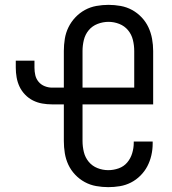

<svg xmlns="http://www.w3.org/2000/svg" viewBox="-20 -763 707 791"><path d="M426 8Q401 8 376 3.5Q351 -1 329 -13Q307 -25 289.5 -43.5Q272 -62 261.5 -84.5Q251 -107 247 -132Q243 -157 243 -182V-333H194Q174 -333 154 -336.5Q134 -340 116 -349Q98 -358 83.5 -373Q69 -388 60.5 -406Q52 -424 48.5 -444Q45 -464 45 -484V-513H122V-484Q122 -468 125.5 -453Q129 -438 139 -426Q149 -414 164 -408Q179 -402 194 -402H243V-553Q243 -578 247 -603Q251 -628 262 -650.5Q273 -673 290.5 -691.5Q308 -710 330 -722Q352 -734 377 -738.5Q402 -743 427 -743Q452 -743 477 -738.5Q502 -734 524 -722Q546 -710 563.5 -691.5Q581 -673 591.5 -650.5Q602 -628 606.5 -603Q611 -578 611 -553V-333H320V-182Q320 -159 325.5 -136.5Q331 -114 345.5 -96.5Q360 -79 381.5 -70.5Q403 -62 426 -62Q448 -62 469 -69.5Q490 -77 504 -93.5Q518 -110 524.5 -131.5Q531 -153 531 -174V-180H609V-171Q609 -147 603.5 -123Q598 -99 587 -78Q576 -57 558.5 -39.5Q541 -22 519.5 -11Q498 0 474 4Q450 8 426 8ZM320 -402H533V-553Q533 -576 527.5 -598.5Q522 -621 507.5 -638.5Q493 -656 471.5 -664.5Q450 -673 427 -673Q404 -673 382 -664.5Q360 -656 345.5 -638.5Q331 -621 325.5 -598.5Q320 -576 320 -553Z"/></svg>

Font: Huly
Style: Regular
Weight: 400
Designer: Belleve Invis
Foundry: Belleve Invis
Version: Version 33.2.5; ttfautohint (v1.8.4)